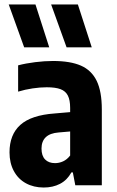

<svg xmlns="http://www.w3.org/2000/svg" viewBox="-20 -828 521 858"><path d="M435 -339V0H316.5L305.5 -57.5H299Q280 -23 248.2 -6.5Q216.5 10 175.5 10Q130.5 10 95.8 -9Q61 -28 41.8 -63.8Q22.5 -99.5 22.5 -147Q22.5 -226.5 71 -270Q119.5 -313.5 224.5 -321L293.5 -327V-345.5Q293.5 -381 283.2 -401Q273 -421 250.5 -429.5Q228 -438 189 -438Q159.5 -438 125.8 -433Q92 -428 61 -418.5V-536Q95 -545 137 -550.2Q179 -555.5 217 -555.5Q294 -555.5 341.5 -534.8Q389 -514 412 -466.8Q435 -419.5 435 -339ZM293.5 -133V-240.5L241.5 -236Q203.5 -233 184.5 -214.8Q165.5 -196.5 165.5 -164Q165.5 -132 181.5 -115.5Q197.5 -99 226 -99Q244.5 -99 262 -107Q279.5 -115 293.5 -133ZM88 -616.5 19 -808H138.5L200 -616.5ZM277.5 -616.5 208.5 -808H328L390 -616.5Z"/></svg>

Font: Encode Sans Condensed
Style: Bold
Weight: 700
Width: 3
Designer: Multiple Designers
Foundry: Impallari Type
Version: Version 2.000